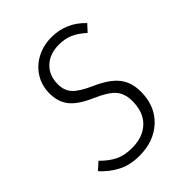

<svg xmlns="http://www.w3.org/2000/svg" viewBox="-167 -617 713 713"><g transform="rotate(-45 189.5 -260.5)"><path d="M358 -475 333 -448Q308 -471 283.5 -482Q259 -493 227 -493Q179 -493 149.5 -465.5Q120 -438 120 -391Q120 -358 139.5 -337Q159 -316 209 -294Q268 -268 293.5 -235.5Q319 -203 319 -154Q319 -79 271 -34Q223 11 147 11Q98 11 62 -7.5Q26 -26 -3 -58L26 -84Q52 -57 80 -43Q108 -29 148 -29Q205 -29 238.5 -61Q272 -93 272 -152Q272 -190 252.5 -213.5Q233 -237 180 -260Q122 -285 98 -314.5Q74 -344 74 -390Q74 -430 94 -462.5Q114 -495 149 -513.5Q184 -532 227 -532Q304 -532 358 -475Z"/></g></svg>

Font: Fira Sans Extra Condensed ExtraLight
Style: Italic
Weight: 275
Width: 3
Italic angle: -8°
Designer: Carrois Corporate & Edenspiekermann AG
Foundry: Carrois Corporate GbR & Edenspiekermann AG
Version: Version 4.203